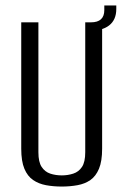

<svg xmlns="http://www.w3.org/2000/svg" viewBox="-20 -673 453 705"><path d="M207 12Q176 12 149 7Q122 2 101.5 -12Q81 -26 69.5 -53.5Q58 -81 58 -127V-591H121V-114Q121 -78 133 -60Q145 -42 164.5 -35.5Q184 -29 207 -29Q229 -29 249 -35.5Q269 -42 281 -60Q293 -78 293 -114V-591H355V-127Q355 -81 343.5 -53.5Q332 -26 312 -12Q292 2 264.5 7Q237 12 207 12ZM305 -560 302 -591H314Q363 -591 363 -636V-653H407V-640Q407 -600 380.5 -579.5Q354 -559 305 -560Z"/></svg>

Font: Alumni Sans Thin
Style: Regular
Weight: 400
Version: Version 1.018